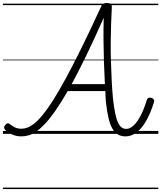

<svg xmlns="http://www.w3.org/2000/svg" viewBox="-20 -910 1096 1305"><path d="M124 17Q99 17 78 10Q57 3 41.5 -7Q26 -17 15 -27Q9 -34 8 -42Q7 -50 16 -61Q25 -72 33 -72Q41 -72 47 -66Q63 -53 82 -44Q101 -35 125 -35Q144 -35 165.5 -42.5Q187 -50 212.5 -70Q238 -90 269.5 -128Q301 -166 339.5 -226.5Q378 -287 426 -375Q474 -463 533.5 -583.5Q593 -704 666 -863Q671 -876 681 -883Q691 -890 706 -890Q723 -890 732 -883Q741 -876 740 -861Q737 -802 735 -741.5Q733 -681 732.5 -619Q732 -557 734 -494Q736 -431 739 -366.5Q742 -302 748 -238Q755 -179 763 -139.5Q771 -100 782 -77Q793 -54 806.5 -44Q820 -34 838 -34Q863 -34 888 -57Q913 -80 936 -124Q959 -168 978 -231Q982 -241 988.5 -244.5Q995 -248 1008 -245Q1020 -241 1025 -234Q1030 -227 1027 -217Q1004 -142 974 -89.5Q944 -37 908.5 -10Q873 17 833 17Q804 17 782 4.5Q760 -8 744 -35.5Q728 -63 717.5 -107.5Q707 -152 700 -216Q699 -235 697.5 -253.5Q696 -272 696 -291H440Q394 -211 355.5 -156Q317 -101 284.5 -67Q252 -33 224.5 -14.5Q197 4 172.5 10.5Q148 17 124 17ZM467 -338H693Q689 -412 686.5 -488Q684 -564 683.5 -639.5Q683 -715 685 -789Q621 -645 567 -533.5Q513 -422 467 -338ZM0 365H1056V375H0ZM0 -20H1056V0H0ZM0 -505H1056V-500H0ZM0 -885H1056V-875H0Z"/></svg>

Font: Playwrite AT Guides
Style: Italic
Weight: 400
Italic angle: -13.0072°
Designer: Veronika Burian, José Scaglione
Foundry: TypeTogether
Version: Version 1.002